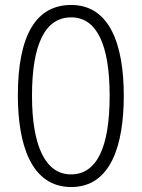

<svg xmlns="http://www.w3.org/2000/svg" viewBox="-20 -744 571 774"><path d="M479 -358C479 -567 421 -724 267 -724C126 -724 52 -603 52 -359C52 -165 104 10 267 10C427 10 479 -159 479 -358ZM109 -358C109 -562 160 -674 267 -674C370 -674 422 -564 422 -358C422 -149 370 -41 266 -41C164 -41 109 -154 109 -358Z"/></svg>

Font: Noto Sans Devanagari ExtraCondensed Light
Style: Regular
Weight: 300
Width: 2
Designer: Jelle Bosma - Monotype Design Team
Foundry: Monotype Imaging Inc.
Version: Version 2.004